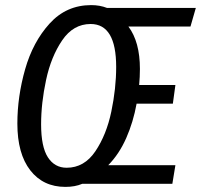

<svg xmlns="http://www.w3.org/2000/svg" viewBox="-20 -720 787 752"><path d="M726 -616H483Q528 -556 528 -450Q528 -419 525 -387H667L657 -314H515Q502 -242 474.5 -179.5Q447 -117 404 -73H667L655 0H302Q274 12 236 12Q149 12 98.5 -53Q48 -118 48 -236Q48 -342 78.5 -449Q109 -556 174.5 -628Q240 -700 337 -700Q371 -700 399 -689H747ZM435 -458Q435 -626 335 -626Q267 -626 223.5 -562Q180 -498 160.5 -407Q141 -316 141 -233Q141 -145 167.5 -104Q194 -63 241 -63Q310 -63 353.5 -127.5Q397 -192 416 -283Q435 -374 435 -458Z"/></svg>

Font: Fira Sans Compressed
Style: Italic
Weight: 400
Width: 1
Italic angle: -8°
Designer: bBox Type GmbH & Carrois Corporate GbR & Edenspiekermann AG
Foundry: bBox Type GmbH & Carrois Corporate GbR & Edenspiekermann AG
Version: Version 4.301